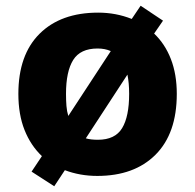

<svg xmlns="http://www.w3.org/2000/svg" viewBox="-20 -603 680 669"><path d="M596 -276Q596 -138 522 -64Q448 10 319 10Q259 10 206 -10L169 46L90 -5L126 -59Q87 -96 65.5 -150Q44 -204 44 -276Q44 -412 118 -485.5Q192 -559 322 -559Q384 -559 439 -537L470 -583L548 -531L517 -486Q555 -450 575.5 -397Q596 -344 596 -276ZM210 -276Q210 -253 211.5 -234Q213 -215 218 -199L366 -425Q346 -434 320 -434Q260 -434 235 -394Q210 -354 210 -276ZM430 -276Q430 -295 428.5 -311.5Q427 -328 424 -343L279 -121Q296 -116 321 -116Q381 -116 405.5 -156.5Q430 -197 430 -276Z"/></svg>

Font: Noto Sans Malayalam ExtraBold
Style: Regular
Weight: 800
Designer: Jelle Bosma - Monotype Design Team
Foundry: Monotype Imaging Inc.
Version: Version 2.104; ttfautohint (v1.8.4.7-5d5b)